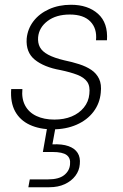

<svg xmlns="http://www.w3.org/2000/svg" viewBox="-20 -531 516 806"><path d="M201 12Q146 12 105 -7Q64 -26 43.5 -63.5Q23 -101 27 -157H74Q70 -117 85.5 -88Q101 -59 133 -44Q165 -29 208 -29Q249 -29 280.5 -42Q312 -55 332 -79.5Q352 -104 355 -136Q359 -169 346 -187.5Q333 -206 304.5 -217Q276 -228 233 -237Q199 -243 172 -254Q145 -265 126 -280.5Q107 -296 98.5 -318Q90 -340 92 -369Q96 -410 120.5 -442Q145 -474 186 -492.5Q227 -511 278 -511Q349 -511 391.5 -473Q434 -435 429 -362H383Q388 -411 359.5 -440.5Q331 -470 273 -470Q216 -470 180 -443Q144 -416 140 -375Q138 -351 147.5 -333Q157 -315 182 -301.5Q207 -288 249 -278Q283 -271 312.5 -261.5Q342 -252 363.5 -237.5Q385 -223 396 -200Q407 -177 403 -142Q399 -97 372.5 -62Q346 -27 301.5 -7.5Q257 12 201 12ZM99 255 105 222H182Q227 222 249.5 204Q272 186 274 159Q277 133 260 120Q243 107 200 107H160L180 -7H215L200 75Q241 73 267.5 82.5Q294 92 306 111Q318 130 315 158Q313 185 296.5 207Q280 229 252 242Q224 255 187 255Z"/></svg>

Font: DM Sans 20pt ExtraLight
Style: Italic
Weight: 250
Italic angle: -10°
Version: Version 4.004;gftools[0.9.30]